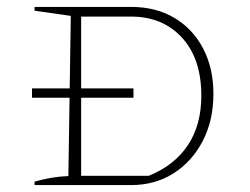

<svg xmlns="http://www.w3.org/2000/svg" viewBox="-20 -536 723 556"><path d="M360 -516Q431 -516 484.5 -484.5Q538 -453 568 -396Q598 -339 598 -264Q598 -187 567 -127.5Q536 -68 482.5 -34Q429 0 359 0H80V-10Q101 -16 125.5 -20.5Q150 -25 178 -26L185 -490L80 -505V-516ZM411 -27Q485 -57 524 -115.5Q563 -174 563 -259Q563 -366 507 -427Q451 -488 359 -488H215V-27ZM72.7 -280H366.5V-253H72.7Z"/></svg>

Font: Piazzolla SC Thin
Style: Regular
Weight: 100
Designer: Juan Pablo del Peral
Foundry: Huerta Tipografica
Version: Version 1.330